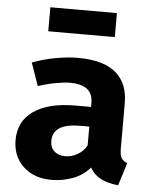

<svg xmlns="http://www.w3.org/2000/svg" viewBox="-56 -834 726 899"><g transform="rotate(5 307.5 -384.5)"><path d="M530.3 -156.9Q530.3 -126.2 538.7 -112.3Q547.2 -98.5 566.2 -91.3L532.8 15.4Q484.6 10.8 451.5 -5.9Q418.5 -22.6 399.5 -56.4Q368.2 -19 319.5 -0.8Q270.8 17.4 220 17.4Q135.9 17.4 85.9 -30.5Q35.9 -78.5 35.9 -153.8Q35.9 -242.6 105.4 -290.8Q174.9 -339 301 -339H374.4V-359.5Q374.4 -443.1 266.7 -443.1Q240.5 -443.1 199.5 -435.6Q158.5 -428.2 117.4 -414.4L80 -522.1Q132.8 -542.1 190 -552.3Q247.2 -562.6 292.3 -562.6Q413.8 -562.6 472.1 -513.1Q530.3 -463.6 530.3 -370.3ZM275.9 -98.5Q302.1 -98.5 330.8 -114.1Q359.5 -129.7 374.4 -158.5V-246.7H334.4Q266.7 -246.7 234.9 -225.9Q203.1 -205.1 203.1 -165.1Q203.1 -133.8 222.3 -116.2Q241.5 -98.5 275.9 -98.5ZM456.9 -674.4H144.1V-787.2H456.9Z"/></g></svg>

Font: FiraCode Nerd Font Mono
Style: Bold
Weight: 700
Monospace: yes
Designer: Carrois Corporate, Edenspiekermann AG, Nikita Prokopov
Foundry: Carrois Corporate, Edenspiekermann AG, Nikita Prokopov
Version: Version 6.002;Nerd Fonts 3.3.0